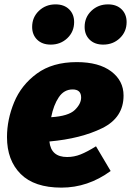

<svg xmlns="http://www.w3.org/2000/svg" viewBox="-20 -838 599 878"><path d="M206 -191Q213 -120 287 -120Q319 -120 349 -132Q379 -144 419 -169L486 -56Q382 20 261 20Q137 20 74.5 -42.5Q12 -105 12 -211Q12 -291 44.5 -370Q77 -449 148.5 -501.5Q220 -554 331 -554Q432 -554 488.5 -511.5Q545 -469 545 -401Q545 -300 447.5 -252Q350 -204 206 -191ZM351 -392Q351 -429 312 -429Q273 -429 249 -393.5Q225 -358 214 -302Q293 -307 322 -335Q351 -363 351 -392ZM127 -715Q127 -759 158 -788.5Q189 -818 234 -818Q273 -818 296 -795.5Q319 -773 319 -737Q319 -693 288 -663.5Q257 -634 212 -634Q173 -634 150 -656.5Q127 -679 127 -715ZM367 -715Q367 -759 398 -788.5Q429 -818 474 -818Q513 -818 536 -795.5Q559 -773 559 -737Q559 -693 528 -663.5Q497 -634 452 -634Q413 -634 390 -656.5Q367 -679 367 -715Z"/></svg>

Font: Fira Sans Black
Style: Italic
Weight: 900
Italic angle: -8°
Designer: Carrois Corporate & Edenspiekermann AG
Foundry: Carrois Corporate GbR & Edenspiekermann AG
Version: Version 4.203